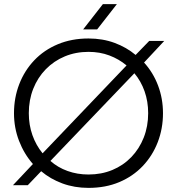

<svg xmlns="http://www.w3.org/2000/svg" viewBox="-20 -900 860 933"><path d="M410 13Q342 13 283.5 -8.5Q225 -30 180 -68L115 0H43L140 -103Q97 -152 72.5 -215.5Q48 -279 48 -350Q48 -425 73.5 -491Q99 -557 146.5 -607Q194 -657 261 -685Q328 -713 410 -713Q479 -713 537 -691.5Q595 -670 639 -633L705 -701H778L680 -596Q724 -548 748 -484.5Q772 -421 772 -350Q772 -275 746.5 -209Q721 -143 673.5 -93Q626 -43 559.5 -15Q493 13 410 13ZM410 -52Q473 -52 526 -74Q579 -96 618 -136.5Q657 -177 678.5 -231.5Q700 -286 700 -350Q700 -407 682.5 -456.5Q665 -506 633 -544L225 -118Q261 -86 308.5 -69Q356 -52 410 -52ZM187 -155 595 -582Q558 -613 511.5 -630.5Q465 -648 410 -648Q348 -648 295 -626Q242 -604 202.5 -563.5Q163 -523 141.5 -468.5Q120 -414 120 -350Q120 -293 137.5 -243.5Q155 -194 187 -155ZM384 -757 480 -880H548L452 -757Z"/></svg>

Font: MuseoModerno Thin Light
Style: Regular
Weight: 300
Version: Version 1.003